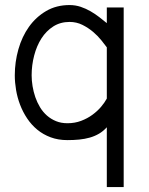

<svg xmlns="http://www.w3.org/2000/svg" viewBox="-20 -548 596 767"><path d="M474.1 199.2H406.7V-39.6Q392.6 -23.9 375.5 -13.9Q358.4 -3.9 338.6 1.7Q318.8 7.3 296.6 9.5Q274.4 11.7 249.5 11.7Q212.4 11.7 182.4 0.5Q152.3 -10.7 128.9 -30Q105.5 -49.3 88.4 -75Q71.3 -100.6 60.3 -129.4Q49.3 -158.2 44.2 -188.5Q39.1 -218.8 39.1 -247.1Q39.1 -300.3 53.5 -351.1Q67.9 -401.9 95.7 -440.9Q123.5 -480 164.3 -503.9Q205.1 -527.8 257.8 -527.8Q281.2 -527.8 302.2 -520.8Q323.2 -513.7 341.8 -502.9Q360.4 -492.2 376.7 -479.5Q393.1 -466.8 406.7 -455.6V-518.1H474.1ZM249.5 -55.7Q278.8 -55.7 304 -65.2Q329.1 -74.7 349.1 -89.4Q369.1 -104 383.8 -121.3Q398.4 -138.7 406.7 -154.3V-358.9Q398.4 -370.1 384.5 -387.5Q370.6 -404.8 351.6 -420.9Q332.5 -437 309.1 -448.7Q285.6 -460.4 257.8 -460.4Q221.2 -460.4 192.9 -442.4Q164.6 -424.3 145.5 -394.5Q126.5 -364.7 116.5 -326.2Q106.4 -287.6 106.4 -247.1Q106.4 -226.1 110.1 -203.6Q113.8 -181.2 121.1 -159.9Q128.4 -138.7 139.9 -119.6Q151.4 -100.6 167.5 -86.4Q183.6 -72.3 203.9 -64Q224.1 -55.7 249.5 -55.7Z"/></svg>

Font: AnjaliOldLipi
Style: Regular
Weight: 400
Italic angle: -12°
Designer: Kevin & Siji
Foundry: Kevin & Siji
Version: Version 0.730 2004